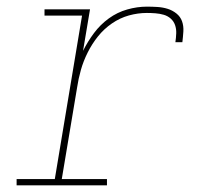

<svg xmlns="http://www.w3.org/2000/svg" viewBox="-20 -558 640 578"><path d="M30 0V-19H145L227 -511H114V-530H251L230 -405Q244 -433 263 -458.5Q282 -484 307.5 -502.5Q333 -521 363 -529.5Q393 -538 422 -538Q438 -538 454 -537Q470 -536 484.5 -531.5Q499 -527 511 -517.5Q523 -508 528 -494Q533 -480 532 -463.5Q531 -447 529 -431H508Q510 -444 510.5 -457.5Q511 -471 507 -482.5Q503 -494 494 -502Q485 -510 473 -513.5Q461 -517 448 -518Q435 -519 422 -519Q395 -519 368 -511.5Q341 -504 317 -487.5Q293 -471 275 -448.5Q257 -426 244 -400Q231 -374 223.5 -347.5Q216 -321 212 -294L166 -19H302V0Z"/></svg>

Font: Iosevka Slab ThExObl
Style: Regular
Weight: 100
Width: 7
Italic angle: -9°
Monospace: yes
Designer: Belleve Invis
Foundry: Belleve Invis
Version: Version 11.1.1; ttfautohint (v1.8.3)